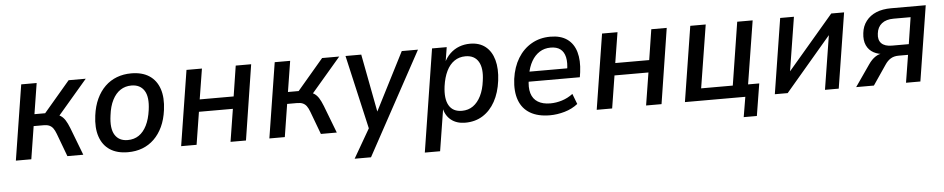

<svg xmlns="http://www.w3.org/2000/svg" viewBox="-40 -786 6150 1251"><g transform="rotate(-5 3035.0 -160.5)"><path d="M38 0 116 -492H217L185 -291H255L426 -492H538L331 -250L313 -277Q339 -274 355.5 -263Q372 -252 384.5 -232.5Q397 -213 410 -180L479 0H375L319 -150Q310 -174 300 -187.5Q290 -201 275.5 -207.5Q261 -214 238 -214H173L139 0Z M771 9Q700 9 653.5 -21.5Q607 -52 587.5 -110Q568 -168 579 -248Q587 -309 609 -356Q631 -403 664.5 -435.5Q698 -468 741.5 -484.5Q785 -501 836 -501Q907 -501 953.5 -470.5Q1000 -440 1019.5 -382.5Q1039 -325 1028 -244Q1020 -183 998 -136Q976 -89 942.5 -56.5Q909 -24 866 -7.5Q823 9 771 9ZM776 -70Q818 -70 849 -91Q880 -112 900.5 -153Q921 -194 929 -253Q941 -338 914 -380Q887 -422 830 -422Q790 -422 758.5 -401.5Q727 -381 706 -340Q685 -299 678 -240Q666 -155 692.5 -112.5Q719 -70 776 -70Z M1119 0 1197 -492H1298L1266 -293H1488L1519 -492H1620L1543 0H1442L1476 -213H1254L1220 0Z M1696 0 1774 -492H1875L1843 -291H1913L2084 -492H2196L1989 -250L1971 -277Q1997 -274 2013.5 -263Q2030 -252 2042.5 -232.5Q2055 -213 2068 -180L2137 0H2033L1977 -150Q1968 -174 1958 -187.5Q1948 -201 1933.5 -207.5Q1919 -214 1896 -214H1831L1797 0Z M2238 180 2357 -26 2354 20 2237 -492H2340L2416 -92H2401L2605 -492H2711L2345 180Z M2697 180 2803 -492H2899L2882 -387H2877Q2895 -426 2921.5 -451Q2948 -476 2981 -488.5Q3014 -501 3052 -501Q3113 -501 3152.5 -469.5Q3192 -438 3208 -380.5Q3224 -323 3214 -245Q3204 -167 3172.5 -110Q3141 -53 3091.5 -22Q3042 9 2977 9Q2921 9 2884.5 -20Q2848 -49 2837 -102H2842L2797 180ZM2962 -70Q3004 -70 3035 -92Q3066 -114 3086.5 -155Q3107 -196 3114 -253Q3126 -334 3100 -378Q3074 -422 3015 -422Q2974 -422 2942.5 -400.5Q2911 -379 2891 -338Q2871 -297 2863 -240Q2852 -158 2877.5 -114Q2903 -70 2962 -70Z M3531 9Q3453 9 3402 -21Q3351 -51 3330 -108.5Q3309 -166 3319 -247Q3330 -325 3364.5 -381.5Q3399 -438 3453.5 -469.5Q3508 -501 3577 -501Q3645 -501 3687 -471Q3729 -441 3745 -385.5Q3761 -330 3751 -254L3746 -221H3395L3405 -286H3686L3667 -269Q3676 -323 3668 -358.5Q3660 -394 3636.5 -412Q3613 -430 3573 -430Q3532 -430 3500.5 -410Q3469 -390 3448 -353.5Q3427 -317 3418 -266L3414 -240Q3404 -184 3415.5 -145.5Q3427 -107 3459 -87.5Q3491 -68 3540 -68Q3578 -68 3616.5 -80Q3655 -92 3688 -117L3714 -49Q3676 -19 3627 -5Q3578 9 3531 9Z M3837 0 3915 -492H4016L3984 -293H4206L4237 -492H4338L4261 0H4160L4194 -213H3972L3938 0Z M4787 131 4809 0H4414L4492 -492H4593L4527 -80H4734L4799 -492H4900L4834 -79H4907L4873 131Z M5002 0 5080 -492H5170L5108 -104H5083L5414 -492H5498L5420 0H5330L5392 -389H5417L5086 0Z M5534 0 5631 -140Q5652 -171 5677 -187.5Q5702 -204 5728 -204H5741L5740 -199Q5697 -200 5666 -217Q5635 -234 5620 -266.5Q5605 -299 5611 -347Q5616 -392 5641.5 -425Q5667 -458 5708 -475Q5749 -492 5805 -492H6032L5954 0H5860L5889 -180H5827Q5797 -180 5775.5 -167Q5754 -154 5737 -128L5650 0ZM5790 -249H5900L5927 -423H5816Q5767 -423 5738.5 -400.5Q5710 -378 5705 -336Q5699 -294 5721 -271.5Q5743 -249 5790 -249Z"/></g></svg>

Font: Nunito Sans 10pt SemiCondensed SemiBold
Style: Italic
Weight: 600
Width: 4
Italic angle: -9°
Designer: Vernon Adams
Foundry: Vernon Adams
Version: Version 3.101;gftools[0.9.27]